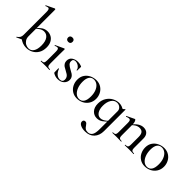

<svg xmlns="http://www.w3.org/2000/svg" viewBox="66 -1692 2939 2939"><g transform="rotate(45 1535.5 -222.0)"><path d="M105 -44 158 -142Q158 -95 179 -64.5Q200 -34 229.5 -20Q259 -6 287 -6Q340 -6 369.5 -51Q399 -96 399 -178Q399 -267 365.5 -313.5Q332 -360 277 -360Q242 -360 210 -341Q178 -322 145 -289L137 -296Q179 -343 219.5 -371Q260 -399 314 -399Q358 -399 395 -378Q432 -357 454 -315.5Q476 -274 476 -214Q476 -141 445 -90Q414 -39 364 -13Q314 13 258 13Q171 13 105 -44ZM37 5Q33 5 32.5 1.5Q32 -2 35 -4Q64 -24 77 -45Q90 -66 90 -103V-595Q90 -630 83 -646Q76 -662 58 -662Q44 -662 15 -649H14Q10 -649 8 -654.5Q6 -660 10 -661L141 -724L146 -725Q150 -725 154 -722Q158 -719 158 -715V-49L39 5Z M561 -12Q598 -12 609.5 -25.5Q621 -39 621 -81V-266Q621 -301 614 -316.5Q607 -332 589 -332Q573 -332 546 -319H545Q541 -319 539 -324.5Q537 -330 541 -331L677 -394L681 -395Q684 -395 687.5 -392Q691 -389 691 -385Q691 -378 690 -345Q689 -312 689 -267V-81Q689 -39 700.5 -25.5Q712 -12 749 -12Q752 -12 752 -6Q752 0 749 0Q725 0 710 -1L655 -2L600 -1Q585 0 561 0Q558 0 558 -6Q558 -12 561 -12ZM599 -555Q599 -577 612.5 -589Q626 -601 649 -601Q671 -601 683.5 -589Q696 -577 696 -555Q696 -532 684 -519.5Q672 -507 649 -507Q626 -507 612.5 -519.5Q599 -532 599 -555Z M975 -231Q1010 -213 1030 -199.5Q1050 -186 1064 -165Q1078 -144 1078 -113Q1078 -62 1039.5 -25.5Q1001 11 934 11Q882 11 836 -18Q830 -24 830 -30L828 -114Q828 -117 833.5 -117.5Q839 -118 840 -116Q858 -66 890.5 -37Q923 -8 963 -8Q991 -8 1006.5 -22Q1022 -36 1022 -63Q1022 -91 1010 -110.5Q998 -130 980.5 -141.5Q963 -153 933 -169Q899 -186 880 -199Q861 -212 847.5 -233Q834 -254 834 -285Q834 -341 875 -369.5Q916 -398 973 -398Q1012 -398 1049 -383Q1058 -380 1058 -372Q1058 -350 1057 -338L1056 -294Q1056 -291 1050 -291Q1044 -291 1044 -294Q1044 -314 1028 -334Q1012 -354 987.5 -366Q963 -378 938 -378Q915 -378 901.5 -366.5Q888 -355 888 -329Q888 -296 910 -275Q932 -254 975 -231Z M1155 -198Q1155 -263 1187 -308.5Q1219 -354 1269 -376.5Q1319 -399 1371 -399Q1430 -399 1475 -370Q1520 -341 1544 -293.5Q1568 -246 1568 -193Q1568 -132 1538.5 -85Q1509 -38 1460 -12.5Q1411 13 1353 13Q1294 13 1249 -15.5Q1204 -44 1179.5 -92.5Q1155 -141 1155 -198ZM1486 -163Q1486 -228 1466.5 -277Q1447 -326 1413 -352.5Q1379 -379 1337 -379Q1288 -379 1261.5 -341.5Q1235 -304 1235 -231Q1235 -168 1254 -116.5Q1273 -65 1306.5 -35.5Q1340 -6 1382 -6Q1432 -6 1459 -45Q1486 -84 1486 -163Z M1658 206Q1658 186 1669 176.5Q1680 167 1695 167Q1713 167 1723.5 176.5Q1734 186 1747 205Q1763 231 1781.5 245.5Q1800 260 1837 260Q1882 260 1908 224.5Q1934 189 1934 94V-360Q1958 -368 1970 -375Q1982 -382 1992 -396Q1993 -397 1995 -397Q1997 -397 1999.5 -395.5Q2002 -394 2002 -393V70Q2002 165 1948 223Q1894 281 1798 281Q1736 281 1697 260.5Q1658 240 1658 206ZM1637 -162Q1637 -234 1670.5 -288Q1704 -342 1756.5 -370.5Q1809 -399 1864 -399Q1899 -399 1931 -386Q1963 -373 1985 -350L1934 -292Q1934 -329 1906 -354Q1878 -379 1839 -379Q1783 -379 1748.5 -327Q1714 -275 1714 -193Q1714 -118 1743 -73Q1772 -28 1822 -28Q1881 -28 1951 -100L1959 -93Q1915 -45 1874.5 -17Q1834 11 1783 11Q1721 11 1679 -34.5Q1637 -80 1637 -162Z M2381 -12Q2406 -12 2418.5 -17.5Q2431 -23 2435.5 -37.5Q2440 -52 2440 -81V-238Q2440 -296 2419 -323Q2398 -350 2352 -350Q2317 -350 2281.5 -329Q2246 -308 2221 -273L2217 -285Q2301 -399 2393 -399Q2448 -399 2478.5 -366.5Q2509 -334 2509 -276V-81Q2509 -52 2513.5 -37.5Q2518 -23 2530.5 -17.5Q2543 -12 2569 -12Q2572 -12 2572 -6Q2572 0 2569 0Q2545 0 2530 -1L2475 -2L2420 -1Q2405 0 2381 0Q2378 0 2378 -6Q2378 -12 2381 -12ZM2112 -12Q2137 -12 2149.5 -17.5Q2162 -23 2166.5 -37.5Q2171 -52 2171 -81V-276Q2171 -309 2163.5 -323.5Q2156 -338 2138 -338Q2121 -338 2085 -324H2083Q2080 -324 2078.5 -329Q2077 -334 2080 -335L2203 -394L2209 -395Q2219 -395 2229.5 -371.5Q2240 -348 2240 -310V-81Q2240 -52 2244.5 -37.5Q2249 -23 2261.5 -17.5Q2274 -12 2300 -12Q2303 -12 2303 -6Q2303 0 2300 0Q2276 0 2261 -1L2206 -2L2150 -1Q2136 0 2112 0Q2109 0 2109 -6Q2109 -12 2112 -12Z M2624 -198Q2624 -263 2656 -308.5Q2688 -354 2738 -376.5Q2788 -399 2840 -399Q2899 -399 2944 -370Q2989 -341 3013 -293.5Q3037 -246 3037 -193Q3037 -132 3007.5 -85Q2978 -38 2929 -12.5Q2880 13 2822 13Q2763 13 2718 -15.5Q2673 -44 2648.5 -92.5Q2624 -141 2624 -198ZM2955 -163Q2955 -228 2935.5 -277Q2916 -326 2882 -352.5Q2848 -379 2806 -379Q2757 -379 2730.5 -341.5Q2704 -304 2704 -231Q2704 -168 2723 -116.5Q2742 -65 2775.5 -35.5Q2809 -6 2851 -6Q2901 -6 2928 -45Q2955 -84 2955 -163Z"/></g></svg>

Font: Cormorant Infant Medium
Style: Regular
Weight: 500
Designer: Christian Thalmann (Catharsis Fonts)
Foundry: Catharsis Fonts
Version: Version 4.000